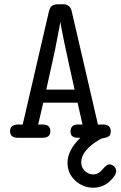

<svg xmlns="http://www.w3.org/2000/svg" viewBox="-20 -643 565 896"><path d="M64 -62H86L207 -584Q212 -607 221.5 -615Q231 -623 252 -623H275Q308 -623 315 -589L437 -62H460Q497 -62 497 -30Q497 -15 489.5 -8.5Q482 -2 468 0.5Q454 3 449 6Q359 57 359 115Q359 138 376 154.5Q393 171 415 171Q439 171 458.5 147.5Q478 124 490 124Q502 124 512 133Q522 142 522 155Q522 176 490.5 204.5Q459 233 414 233Q368 233 331.5 200Q295 167 295 115Q296 57 355 0H344Q309 0 309 -29Q309 -62 344 -62H365L342 -164H182L158 -62H179Q215 -62 215 -31Q215 0 179 0H63Q27 0 27 -31Q27 -62 64 -62ZM196 -225H328Q265 -507 262 -541L237 -411Z"/></svg>

Font: CMU Typewriter Text
Style: Regular
Weight: 500
Monospace: yes
Version: Version 0.7.0